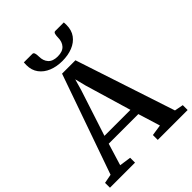

<svg xmlns="http://www.w3.org/2000/svg" viewBox="-284 -1115 1254 1254"><g transform="rotate(-45 343.0 -488.0)"><path d="M46.5 -57 289.5 -748H413L641 -56.5L701.5 -45V0H425.5V-45L502 -56.5L455 -209H181.5L135 -56.5L215.5 -45V0H-16L-16.5 -45ZM438 -265 343 -585.5 324 -661 302 -584 198 -265ZM243.5 -976.5Q255 -976.5 258.2 -962.5Q261.5 -948.5 261.5 -933.5Q261.5 -894.5 283 -870.8Q304.5 -847 349.5 -847Q394.5 -847 416 -870.8Q437.5 -894.5 437.5 -933.5Q437.5 -948.5 440.8 -962.5Q444 -976.5 455 -976.5H534Q534.5 -971 534.8 -964.8Q535 -958.5 535 -952Q535 -904 510.8 -871Q486.5 -838 444.5 -821.2Q402.5 -804.5 349.5 -804.5Q297.5 -804.5 255.5 -821.5Q213.5 -838.5 188.8 -871.5Q164 -904.5 164 -952Q164 -958.5 164.5 -964.8Q165 -971 165 -976.5Z"/></g></svg>

Font: Merriweather 48pt SemiBold
Style: Regular
Weight: 600
Version: Version 2.100